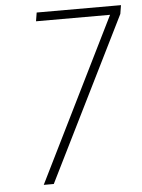

<svg xmlns="http://www.w3.org/2000/svg" viewBox="-53 -777 605 819"><g transform="rotate(-5 250.0 -367.5)"><path d="M101 0 446 -698H129L135 -735H496L490 -698L144 0Z"/></g></svg>

Font: Iosevka SS04 XLt Obl
Style: Regular
Weight: 200
Italic angle: -9°
Monospace: yes
Designer: Belleve Invis
Foundry: Belleve Invis
Version: Version 19.0.0; ttfautohint (v1.8.4)